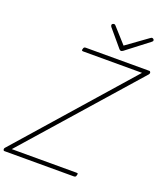

<svg xmlns="http://www.w3.org/2000/svg" viewBox="-259 -1393 1316 1533"><g transform="rotate(20 399.0 -626.5)"><path d="M-36 0Q-41 0 -43.5 -4Q-46 -8 -46 -14Q-46 -20 -42 -25L783 -963H284Q274 -963 271.5 -967Q269 -971 273 -982Q275 -991 279.5 -994.5Q284 -998 293 -998H833Q840 -998 843 -989Q846 -980 839 -971L14 -35H564Q575 -35 576 -30.5Q577 -26 574 -18Q573 -8 568 -4Q563 0 553 0ZM763 -1253Q770 -1253 775.5 -1248Q781 -1243 781 -1238Q781 -1234 779.5 -1231Q778 -1228 773 -1224L583 -1078Q576 -1074 572.5 -1072Q569 -1070 565 -1070Q561 -1070 558 -1072Q555 -1074 550 -1078L427 -1224Q426 -1227 424 -1230.5Q422 -1234 422 -1237Q422 -1245 428 -1249Q434 -1253 441 -1253Q445 -1253 448 -1251.5Q451 -1250 455 -1245L570 -1117L746 -1244Q755 -1250 757.5 -1251.5Q760 -1253 763 -1253Z"/></g></svg>

Font: Playwrite US Trad Thin
Style: Regular
Weight: 250
Designer: Veronika Burian, José Scaglione
Foundry: TypeTogether
Version: Version 1.003